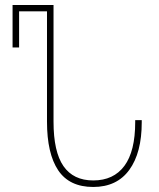

<svg xmlns="http://www.w3.org/2000/svg" viewBox="-20 -734 634 764"><path d="M167 -250V-689H56V-545H30V-714H193V-250Q193 -130 232.5 -73Q272 -16 351 -16Q432 -16 475 -74Q518 -132 518 -248V-256H544V-247Q544 -126 494.5 -58Q445 10 351 10Q256 10 211.5 -56.5Q167 -123 167 -250Z"/></svg>

Font: Noto Sans Georgian Thin Narrow
Style: Regular
Weight: 250
Width: 4
Designer: Monotype Design team
Foundry: Monotype Imaging Inc.
Version: Version 1.000